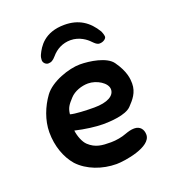

<svg xmlns="http://www.w3.org/2000/svg" viewBox="-116 -696 709 790"><g transform="rotate(-20 238.5 -301.0)"><path d="M388 -529C358 -579 316 -607 254 -607C166 -607 136 -555 122 -525C118 -517 117 -507 117 -502C117 -489 129 -480 138 -480C151 -480 160 -485 172 -499C193 -524 222 -539 256 -539C295 -539 324 -516 336 -503C347 -492 354 -485 365 -485C382 -485 395 -496 395 -504C395 -512 390 -525 388 -529ZM45 -212C45 -151 65 -97 97 -60C136 -18 199 5 261 5C296 5 417 -13 417 -67C417 -90 404 -108 378 -108C364 -108 351 -104 337 -99C319 -92 293 -87 270 -87C231 -87 202 -89 173 -116C158 -130 147 -159 144 -184C186 -174 234 -168 264 -168C295 -168 364 -171 390 -198C411 -220 434 -245 434 -285C434 -304 432 -338 397 -387C373 -421 301 -432 258 -432C211 -432 129 -405 96 -359C67 -319 45 -265 45 -212ZM263 -347C300 -347 344 -321 344 -292C344 -264 312 -245 254 -245C220 -245 169 -247 150 -253C153 -281 162 -292 183 -315C202 -336 235 -347 263 -347Z"/></g></svg>

Font: Itim
Style: Regular
Weight: 400
Designer: CadsonDemak Team
Foundry: Pablo Impallari
Version: Version 1.002;PS 001.002;hotconv 1.0.88;makeotf.lib2.5.64775